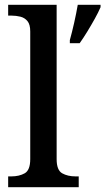

<svg xmlns="http://www.w3.org/2000/svg" viewBox="-20 -780 439 800"><path d="M14 0V-45H27Q60 -45 83 -58Q106 -71 106 -117V-649Q106 -678 94.5 -692Q83 -706 65 -710.5Q47 -715 27 -715H14V-760H216V-117Q216 -71 239 -58Q262 -45 295 -45H308V0ZM271 -613Q280 -645 289 -685Q298 -725 304 -760H399V-750Q390 -729 375 -702Q360 -675 343.5 -648Q327 -621 312 -600H271Z"/></svg>

Font: Noto Serif Lao Medium
Style: Regular
Weight: 500
Designer: Monotype Design Team
Foundry: Monotype Imaging Inc.
Version: Version 2.003; ttfautohint (v1.8.4.7-5d5b)